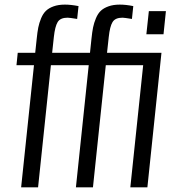

<svg xmlns="http://www.w3.org/2000/svg" viewBox="-20 -805 742 825"><path d="M70.8 0 126 -524.9H50.8L56.2 -578.1H131.3L137.7 -638.2Q140.6 -667.5 144.5 -687Q148.4 -706.5 156.7 -726.6Q165 -746.6 177.5 -758.5Q189.9 -770.5 210.4 -777.8Q231 -785.2 258.8 -785.2Q284.7 -785.2 317.4 -778.8L311.5 -723.6Q277.8 -729 270.5 -729Q239.3 -729 227.8 -710.2Q216.3 -691.4 211.4 -646L204.1 -578.1H366.7L373 -638.2Q376 -667.5 379.9 -687Q383.8 -706.5 392.3 -726.8Q400.9 -747.1 413.3 -758.8Q425.8 -770.5 446.3 -777.8Q466.8 -785.2 494.6 -785.2Q521 -785.2 552.7 -778.8L546.9 -723.6Q513.2 -729 506.3 -729Q475.1 -729 463.6 -710.2Q452.1 -691.4 447.3 -646L439.9 -578.1H673.8L613.3 0H540L595.2 -524.9H434.6L379.4 0H306.2L361.3 -524.9H198.7L143.6 0ZM608.9 -657.7 619.6 -757.3H692.9L682.6 -657.7Z"/></svg>

Font: Oswald
Style: Light
Weight: 300
Designer: Vernon Adams
Foundry: Vernon Adams
Version: 3.0; ttfautohint (v0.95.6-bc232) -l 8 -r 50 -G 200 -x 0 -w "